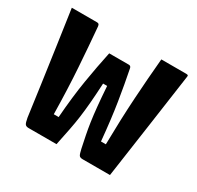

<svg xmlns="http://www.w3.org/2000/svg" viewBox="-122 -679 843 821"><g transform="rotate(30 300.0 -269.0)"><path d="M248 -449H345Q355 -449 357 -438Q371 -368 383.5 -290Q396 -212 406 -105H430Q432 -231 438.5 -335Q445 -439 454 -538H577Q583 -538 585.5 -536Q588 -534 586 -525Q568 -398 549 -264.5Q530 -131 511 0H376Q363 0 358.5 -6.5Q354 -13 349 -36Q342 -69 336.5 -96.5Q331 -124 326.5 -154.5Q322 -185 318 -225.5Q314 -266 310 -324H290Q287 -266 283.5 -225.5Q280 -185 275.5 -152Q271 -119 264 -83.5Q257 -48 247 0H109Q97 0 92 -6.5Q87 -13 83 -36Q74 -105 62 -188.5Q50 -272 37.5 -361.5Q25 -451 12 -538H136Q142 -538 145 -535.5Q148 -533 149 -525Q157 -434 164 -331.5Q171 -229 173 -105H197Q205 -210 218.5 -292Q232 -374 248 -449Z"/></g></svg>

Font: Recursive Mn Lnr St
Style: Bold
Weight: 700
Monospace: yes
Version: Version 1.079;hotconv 1.0.112;makeotfexe 2.5.65598; ttfautoh